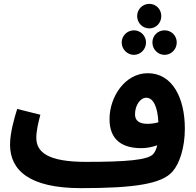

<svg xmlns="http://www.w3.org/2000/svg" viewBox="-20 -953 1014 994"><path d="M753 -806C788 -806 815 -834 815 -870C815 -905 788 -933 753 -933C718 -933 690 -905 690 -870C690 -834 718 -806 753 -806ZM673 -669C708 -669 736 -698 736 -733C736 -768 708 -796 673 -796C639 -796 610 -768 610 -733C610 -698 639 -669 673 -669ZM832 -669C867 -669 895 -698 895 -733C895 -769 867 -796 832 -796C797 -796 769 -769 769 -733C769 -698 797 -669 832 -669ZM399 21C672 21 819 0 874 -66C910 -107 937 -190 937 -287C937 -447 872 -574 745 -574C628 -574 547 -453 547 -336C547 -228 614 -186 711 -186C738 -186 767 -191 794 -201C789 -178 781 -164 772 -154C742 -125 639 -115 425 -115C226 -115 168 -166 168 -240C168 -276 179 -322 189 -359L69 -389C53 -338 32 -264 32 -204C32 -71 133 21 399 21ZM679 -361C679 -409 707 -447 737 -447C774 -447 796 -400 800 -320C781 -314 760 -312 743 -312C701 -312 679 -328 679 -361Z"/></svg>

Font: Noto Sans Arabic UI SmCn
Style: Bold
Weight: 700
Width: 4
Designer: Monotype Design Team, Nadine Chahine and Nizar Qandah
Foundry: Monotype Imaging Inc.
Version: Version 2.010